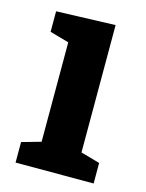

<svg xmlns="http://www.w3.org/2000/svg" viewBox="-89 -594 495 651"><g transform="rotate(15 159.0 -269.0)"><path d="M236 -538V-91L303 -72V0H29V-72L96 -91V-440L29 -459V-531Z"/></g></svg>

Font: Bitter Pro
Style: Bold
Weight: 700
Designer: Sol Matas, and Bitter project Authors
Foundry: Sol Matas
Version: Version 1.010